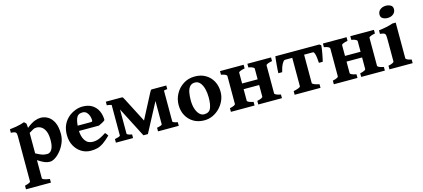

<svg xmlns="http://www.w3.org/2000/svg" viewBox="-66 -1253 4550 2067"><g transform="rotate(-15 2208.5 -219.0)"><path d="M348.1 14.6Q319.8 14.6 291.3 3.2Q262.7 -8.3 217.3 -38.1V163.6Q217.3 171.4 235.6 179.2Q253.9 187 299.8 193.8V234.4H22V193.8Q85.4 178.7 85.4 163.6V-332.5Q85.4 -356.9 82.5 -370.1Q79.6 -383.3 66.4 -388.7Q53.2 -394 22 -395.5V-434.6Q64 -439.5 91.1 -443.8Q118.2 -448.2 139.9 -454.1Q161.6 -460 188 -468.8L210 -446.8L214.4 -398.9Q270.5 -442.9 306.9 -455.8Q343.3 -468.8 371.1 -468.8Q415.5 -468.8 453.9 -445.6Q492.2 -422.4 515.9 -373Q539.6 -323.7 539.6 -245.1Q539.6 -195.3 520.8 -148.9Q502 -102.5 472.2 -65.4Q442.4 -28.3 409.4 -6.8Q376.5 14.6 348.1 14.6ZM304.2 -378.4Q292.5 -378.4 283.7 -376.7Q274.9 -375 260.5 -367.2Q246.1 -359.4 217.3 -341.8V-113.8Q253.9 -94.2 275.6 -85.7Q297.4 -77.1 312.3 -75.2Q327.1 -73.2 342.3 -73.2Q375.5 -73.2 395.3 -108.4Q415 -143.6 415 -208Q415 -272.5 398.4 -309.6Q381.8 -346.7 356.4 -362.5Q331.1 -378.4 304.2 -378.4Z M1030.8 -267.1Q1022 -257.3 997.6 -244.1Q973.1 -231 957.5 -224.6H657.7L658.7 -283.2H883.3Q894.5 -283.2 898.2 -286.9Q901.9 -290.5 901.9 -300.8Q901.9 -320.8 894.3 -345.9Q886.7 -371.1 868.9 -389.4Q851.1 -407.7 820.8 -407.7Q769.5 -407.7 752.2 -362.1Q734.9 -316.4 734.9 -237.8Q734.9 -164.6 764.4 -118.9Q793.9 -73.2 850.1 -73.2Q870.6 -73.2 890.1 -76.9Q909.7 -80.6 935.5 -92.8Q961.4 -105 1000 -129.9Q1006.3 -126.5 1016.1 -112.8Q1025.9 -99.1 1027.8 -95.2Q981.9 -50.3 947.3 -26.4Q912.6 -2.4 879.6 6.1Q846.7 14.6 805.7 14.6Q748.5 14.6 701.4 -14.6Q654.3 -43.9 626.2 -95.9Q598.1 -147.9 598.1 -216.8Q598.1 -347.2 696.3 -420.4Q723.6 -440.4 761.2 -454.6Q798.8 -468.8 839.4 -468.8Q903.3 -468.8 945.8 -441.7Q988.3 -414.6 1009.5 -368.9Q1030.8 -323.2 1030.8 -267.1Z M1556.6 0V-40.5Q1584 -45.4 1599.1 -51.5Q1614.3 -57.6 1614.3 -62.5V-417L1731.9 -437.5V-62.5Q1731.9 -58.1 1745.4 -51.8Q1758.8 -45.4 1787.6 -40.5V0ZM1770 -413.6Q1756.3 -413.6 1735.8 -408.9Q1715.3 -404.3 1694.1 -397Q1672.9 -389.6 1656.7 -381.1Q1640.6 -372.6 1636.2 -364.3L1443.4 0H1427.2L1421.4 -114.7L1582.5 -423.8Q1593.8 -445.8 1597.9 -450Q1602.1 -454.1 1608.4 -454.1H1770ZM1441.9 0H1393.6L1210 -356.9Q1198.7 -378.9 1177.2 -391.1Q1155.8 -403.3 1133.3 -408.4Q1110.8 -413.6 1096.2 -413.6V-454.1H1274.9Q1282.2 -454.1 1286.6 -448.7Q1291 -443.4 1300.8 -423.8L1460 -115.2ZM1086.9 0V-40.5Q1114.3 -45.4 1131.1 -51.5Q1147.9 -57.6 1147.9 -62.5V-431.2L1222.2 -439.9V-62.5Q1222.2 -58.1 1235.8 -51.8Q1249.5 -45.4 1278.3 -40.5V0Z M2317.4 -236.8Q2317.4 -188 2297.9 -143.1Q2278.3 -98.1 2244.1 -62.5Q2210 -26.9 2165.5 -6.1Q2121.1 14.6 2071.3 14.6Q2002.4 14.6 1951.4 -15.6Q1900.4 -45.9 1872.1 -98.1Q1843.8 -150.4 1843.8 -216.8Q1843.8 -281.7 1874.8 -339.1Q1905.8 -396.5 1961.4 -432.6Q2017.1 -468.8 2090.3 -468.8Q2159.2 -468.8 2210.2 -438.5Q2261.2 -408.2 2289.3 -356Q2317.4 -303.7 2317.4 -236.8ZM2178.2 -212.4Q2178.2 -264.2 2166.7 -307.9Q2155.3 -351.6 2132.6 -378.4Q2109.9 -405.3 2076.2 -405.3Q2039.1 -405.3 2018.8 -382.3Q1998.5 -359.4 1990.7 -320.1Q1982.9 -280.8 1982.9 -231Q1982.9 -179.7 1995.8 -138.4Q2008.8 -97.2 2032 -73Q2055.2 -48.8 2085 -48.8Q2139.6 -48.8 2158.9 -90.8Q2178.2 -132.8 2178.2 -212.4Z M2492.7 -200.2V-263.7H2796.9V-200.2ZM2368.7 0V-40.5Q2401.9 -47.4 2417 -55.7Q2432.1 -64 2432.1 -70.3V-383.8Q2432.1 -389.6 2418.2 -398.4Q2404.3 -407.2 2368.7 -413.6V-454.1H2632.3V-413.6Q2564 -399.9 2564 -383.8V-70.3Q2564 -64.5 2580.3 -55.9Q2596.7 -47.4 2632.3 -40.5V0ZM2673.8 0V-40.5Q2707 -47.4 2722.2 -55.7Q2737.3 -64 2737.3 -70.3V-383.8Q2737.3 -389.6 2723.4 -398.4Q2709.5 -407.2 2673.8 -413.6V-454.1H2937.5V-413.6Q2869.1 -399.9 2869.1 -383.8V-70.3Q2869.1 -64.5 2885.5 -55.9Q2901.9 -47.4 2937.5 -40.5V0Z M3493.7 -440.4Q3493.2 -423.8 3489.3 -398.4Q3485.4 -373 3480.5 -346.2Q3475.6 -319.3 3470.7 -297.1Q3465.8 -274.9 3462.9 -264.6H3420.4Q3418.9 -295.4 3415 -324.5Q3411.1 -353.5 3404.5 -372.1Q3397.9 -390.6 3387.7 -390.6H3236.8L3248.5 -454.1H3475.6ZM3076.2 -390.6Q3061 -390.6 3042.7 -356.7Q3024.4 -322.8 3012.2 -269.5H2969.7Q2969.7 -280.3 2971.2 -303.7Q2972.7 -327.1 2975.1 -355.7Q2977.5 -384.3 2980.2 -410.9Q2982.9 -437.5 2985.4 -454.1H3233.4L3196.3 -390.6ZM3079.1 0V-40.5Q3112.3 -47.4 3134.8 -56.2Q3157.2 -64.9 3157.2 -75.2V-403.3Q3157.2 -409.2 3143.3 -411.1Q3129.4 -413.1 3093.8 -413.6V-454.1H3352.5V-413.6Q3319.8 -413.1 3304.4 -411.6Q3289.1 -410.2 3289.1 -403.3V-75.2Q3289.1 -65.9 3310.3 -56.6Q3331.5 -47.4 3367.2 -40.5V0Z M3639.6 -200.2V-263.7H3943.8V-200.2ZM3515.6 0V-40.5Q3548.8 -47.4 3564 -55.7Q3579.1 -64 3579.1 -70.3V-383.8Q3579.1 -389.6 3565.2 -398.4Q3551.3 -407.2 3515.6 -413.6V-454.1H3779.3V-413.6Q3710.9 -399.9 3710.9 -383.8V-70.3Q3710.9 -64.5 3727.3 -55.9Q3743.7 -47.4 3779.3 -40.5V0ZM3820.8 0V-40.5Q3854 -47.4 3869.1 -55.7Q3884.3 -64 3884.3 -70.3V-383.8Q3884.3 -389.6 3870.4 -398.4Q3856.4 -407.2 3820.8 -413.6V-454.1H4084.5V-413.6Q4016.1 -399.9 4016.1 -383.8V-70.3Q4016.1 -64.5 4032.5 -55.9Q4048.8 -47.4 4084.5 -40.5V0Z M4350.6 -615.7Q4350.6 -581.1 4325 -560.1Q4299.3 -539.1 4260.3 -539.1Q4231.4 -539.1 4208 -552.5Q4184.6 -565.9 4184.6 -595.7Q4184.6 -630.9 4210.9 -651.4Q4237.3 -671.9 4274.9 -671.9Q4303.2 -671.9 4326.9 -658.9Q4350.6 -646 4350.6 -615.7ZM4135.7 0V-40.5Q4168.9 -47.4 4184.1 -55.7Q4199.2 -64 4199.2 -70.3V-312.5Q4199.2 -346.2 4196.5 -362.8Q4193.8 -379.4 4180.7 -386Q4167.5 -392.6 4135.7 -395.5V-434.6Q4181.2 -440.4 4220.2 -448.5Q4259.3 -456.5 4294.9 -468.8H4331.1V-70.3Q4331.1 -64.5 4345 -55.9Q4358.9 -47.4 4394.5 -40.5V0Z"/></g></svg>

Font: Gentium Book Plus
Style: Bold
Weight: 700
Designer: Victor Gaultney, Annie Olsen, Iska Routamaa, Becca Hirsbrunner
Foundry: SIL International
Version: Version 6.101